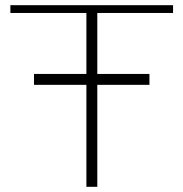

<svg xmlns="http://www.w3.org/2000/svg" viewBox="-20 -720 707 740"><path d="M313 0V-393H111V-435H313V-670H20V-700H647V-670H355V-435H556V-393H355V0Z"/></svg>

Font: Panamera Light
Style: Regular
Weight: 300
Designer: Bastien Sozeau
Foundry: NBR — Bastien Sozeau
Version: Version 3.002; ttfautohint (v1.8.4.7-5d5b);gftools[0.9.33]